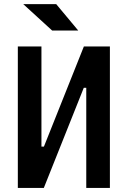

<svg xmlns="http://www.w3.org/2000/svg" viewBox="-20 -921 626 941"><path d="M67.4 0V-693.4H183.1V-202.6H195.3L391.1 -693.4H518.6V0H402.8V-490.7H390.6L194.8 0ZM235.4 -771.5 93.8 -900.9H255.4L363.3 -771.5Z"/></svg>

Font: Cascadia Code SemiBold
Style: Regular
Weight: 600
Monospace: yes
Designer: Aaron Bell
Foundry: Saja Typeworks
Version: Version 2404.023; ttfautohint (v1.8.4)